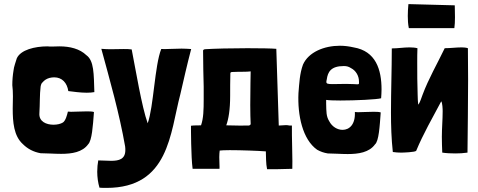

<svg xmlns="http://www.w3.org/2000/svg" viewBox="-20 -738 2332 936"><path d="M178 9C208 9 243 12 278 12C331 12 382 4 410 -35C428 -53 433 -123 438 -192C429 -195 416 -195 402 -195C376 -195 347 -193 326 -193C320 -193 315 -194 311 -194C307 -177 300 -150 287 -141C276 -134 259 -130 241 -130C206 -130 169 -145 172 -186C175 -233 173 -275 178 -316C180 -327 183 -333 187 -336C196 -347 207 -354 221 -358C229 -360 237 -361 244 -361C283 -361 307 -334 313 -294C337 -291 372 -286 403 -286C417 -286 430 -287 440 -289C437 -377 439 -442 401 -469C369 -500 321 -512 270 -512C257 -512 245 -511 232 -511C225 -511 219 -511 212 -512C149 -512 81 -495 62 -454C58 -441 47 -410 46 -395C42 -371 40 -347 40 -323C42 -307 43 -288 43 -269C43 -250 42 -230 42 -209C42 -143 47 -75 92 -35C115 -12 144 3 178 9Z M465 177C477 178 488 178 499 178C805 178 809 -90 859 -278C875 -347 891 -419 912 -499C896 -500 880 -501 865 -501C829 -501 798 -498 766 -499C734 -419 729 -217 700 -137C671 -217 641 -401 622 -497C610 -499 597 -499 583 -499C562 -499 540 -498 518 -498C503 -498 488 -499 474 -500C515 -349 562 -185 590 -24C591 -17 591 -11 591 -6C591 38 560 46 522 46C502 46 480 44 459 44C456 60 454 79 454 99C454 126 458 154 465 177Z M911 -125C911 -112 911 26 919 85H1050C1051 76 1049 51 1049 28C1049 16 1050 4 1051 -4C1058 -5 1077 -6 1100 -6C1155 -6 1238 -3 1276 0C1277 22 1276 60 1282 87C1302 87 1359 87 1405 85C1407 61 1402 -84 1403 -126C1384 -125 1390 -128 1374 -128C1367 -128 1357 -127 1339 -126C1338 -146 1329 -437 1327 -500C1305 -502 1249 -503 1186 -503C1110 -503 1023 -501 978 -498C974 -497 970 -495 970 -491C970 -418 972 -367 973 -315C973 -293 973 -273 973 -254C973 -203 972 -161 960 -127C928 -127 916 -126 911 -125ZM1083 -127C1094 -157 1102 -202 1102 -271C1102 -298 1102 -352 1103 -381C1103 -385 1107 -387 1112 -387C1152 -389 1181 -387 1202 -390C1202 -386 1200 -300 1200 -225C1200 -188 1201 -154 1202 -134C1202 -130 1198 -127 1193 -126C1171 -125 1128 -126 1083 -127Z M1578 10C1607 10 1641 13 1675 13C1728 13 1780 5 1808 -34C1827 -50 1831 -122 1836 -190C1827 -193 1814 -193 1799 -193C1775 -193 1746 -191 1725 -191C1719 -191 1714 -192 1710 -192C1713 -131 1683 -105 1650 -105C1625 -105 1599 -120 1585 -147C1570 -171 1571 -193 1570 -233V-251C1582 -249 1608 -248 1639 -248C1713 -248 1818 -253 1838 -259C1839 -273 1840 -288 1840 -302C1840 -399 1812 -489 1704 -507C1682 -512 1660 -515 1637 -515C1560 -515 1484 -484 1457 -423C1441 -379 1439 -333 1435 -284C1430 -176 1455 -58 1526 -8C1542 1 1559 7 1578 10ZM1667 -329C1638 -329 1617 -328 1602 -328C1577 -328 1571 -330 1571 -339C1571 -342 1572 -346 1573 -351C1578 -387 1593 -416 1656 -416C1671 -416 1680 -413 1691 -406C1715 -394 1730 -368 1730 -341C1730 -330 1732 -327 1722 -327C1714 -327 1698 -329 1667 -329Z M2195 -601C2197 -614 2198 -634 2198 -654C2198 -678 2197 -702 2197 -712C2185 -712 1984 -718 1972 -718H1971C1969 -697 1968 -678 1968 -660C1968 -640 1969 -621 1973 -601ZM2231 -507C2203 -507 2176 -503 2148 -503C2112 -428 2069 -354 2040 -276C2034 -260 2029 -243 2020 -228C2017 -229 2016 -273 2016 -277C2014 -329 2014 -381 2014 -433C2014 -459 2014 -480 2015 -503C2003 -506 1990 -507 1976 -507C1948 -507 1919 -502 1890 -502C1890 -398 1886 -294 1886 -190C1886 -126 1888 -61 1895 3C1908 5 1922 6 1935 6C1945 6 2005 4 2009 -3C2043 -85 2089 -165 2131 -244C2137 -237 2138 -205 2138 -196C2138 -155 2134 -112 2134 -71C2134 -45 2135 -20 2136 6C2156 9 2178 10 2200 10C2219 10 2239 9 2259 6C2260 -112 2262 -231 2262 -349C2262 -400 2261 -453 2261 -503C2252 -506 2241 -507 2231 -507Z"/></svg>

Font: HEYCLAY
Style: Regular
Weight: 400
Designer: Marcelo Magalhaes
Foundry: Marcelo Magalhães
Version: Version 1.300;hotconv 1.0.109;makeotfexe 2.5.65596